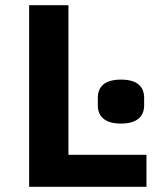

<svg xmlns="http://www.w3.org/2000/svg" viewBox="-20 -718 640 738"><path d="M543 0V-123H243V-698H92V0ZM445 -243C511 -243 534 -274 534 -313V-342C534 -382 511 -412 445 -412C379 -412 356 -382 356 -342V-313C356 -274 379 -243 445 -243Z"/></svg>

Font: IBM Plex Mono
Style: Bold
Weight: 700
Monospace: yes
Designer: Mike Abbink, Paul van der Laan, Pieter van Rosmalen
Foundry: Bold Monday
Version: Version 2.004